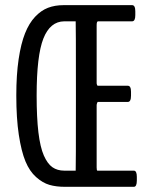

<svg xmlns="http://www.w3.org/2000/svg" viewBox="-20 -722 579 742"><path d="M272.5 -62.5Q273.4 -62.5 273.4 -351.1Q273.4 -639.6 272.5 -639.6H228.5Q173.8 -639.2 147.7 -573.2Q121.6 -507.3 121.6 -353Q121.6 -268.1 128.4 -210.7Q135.3 -153.3 149.4 -121.1Q163.6 -88.9 182.6 -75.7Q201.7 -62.5 228.5 -62.5ZM231.9 0Q196.8 0 170.9 -7.6Q145 -15.1 119.6 -37.6Q94.2 -60.1 78.4 -98.4Q62.5 -136.7 52.7 -200.9Q43 -265.1 43 -353Q43 -432.6 52 -493.2Q61 -553.7 76.7 -593Q92.3 -632.3 115.5 -657Q138.7 -681.6 165.5 -691.9Q192.4 -702.1 225.6 -702.1H490.7Q502.9 -702.1 502.9 -678.2V-663.6Q502.9 -639.6 490.7 -639.6H358.9Q353.5 -639.6 353.5 -624.5V-400.9Q353.5 -397.5 355 -394Q356.4 -390.6 357.4 -390.6H474.1Q486.3 -390.6 486.3 -367.2V-352.5Q486.3 -328.1 474.1 -328.1H357.9Q356.9 -328.1 355.2 -323.5Q353.5 -318.8 353.5 -315.4V-74.7Q353.5 -62.5 356.4 -62.5H497.1Q508.8 -62.5 508.8 -38.6V-24.4Q508.8 0 497.1 0Z"/></svg>

Font: BenchNine
Style: Regular
Weight: 400
Designer: Vernon Adams
Foundry: Vernon Adams
Version: Version 1 ; ttfautohint (v0.92.18-e454-dirty) -l 8 -r 50 -G 